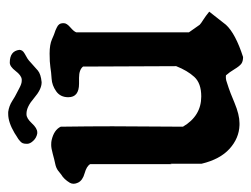

<svg xmlns="http://www.w3.org/2000/svg" viewBox="-96 -514 616 471"><g transform="rotate(-90 212.5 -279.0)"><path d="M172.9 -567.4Q187.5 -565.4 199.7 -557.6Q211.9 -549.8 216.3 -547.9Q220.7 -545.9 231.4 -540Q242.2 -534.2 249 -534.2H252.9Q262.7 -535.2 273.4 -549.3Q284.2 -563.5 293.9 -563.5Q322.3 -563.5 325.2 -540Q325.2 -532.2 316.4 -527.3Q307.6 -522.5 303.7 -520Q299.8 -517.6 291.5 -509.8Q283.2 -502 274.4 -494.6Q265.6 -487.3 246.1 -485.4H245.1Q228.5 -485.4 207 -503.9Q185.5 -522.5 168.9 -522.5H167Q157.2 -522.5 145 -509.3Q132.8 -496.1 123 -496.1H120.1Q109.4 -498 102.1 -505.9Q94.7 -513.7 94.7 -521Q94.7 -528.3 96.2 -531.7Q97.7 -535.2 101.1 -538.1Q104.5 -541 106.4 -542.5Q108.4 -543.9 114.3 -547.4Q120.1 -550.8 121.1 -551.8Q147.5 -567.4 168 -567.4ZM242.2 -393.6Q209 -393.6 209 -419.9Q209 -439.5 223.6 -449.7Q238.3 -460 254.4 -460.9Q270.5 -461.9 282.7 -463.9Q294.9 -465.8 316.4 -465.8Q337.9 -465.8 351.1 -460Q364.3 -454.1 368.2 -453.1Q372.1 -452.1 379.9 -448.2Q390.6 -443.4 390.6 -433.6V-430.7Q390.6 -423.8 380.4 -415Q370.1 -406.2 368.2 -400.4V-124L386.7 -97.7Q389.6 -94.7 398.9 -88.9Q408.2 -83 418.9 -74.2L386.7 -33.2Q365.2 -9.8 307.6 8.8Q296.9 8.8 291 4.4Q285.2 0 277.8 -12.2Q270.5 -24.4 262.7 -33.2Q253.9 -34.2 246.1 -31.2Q238.3 -28.3 231.4 -26.4Q224.6 -24.4 195.3 -12.2Q166 0 145.5 0H140.6Q108.4 -1 82.5 -24.4Q56.6 -47.9 45.9 -92.8V-172.9Q45.9 -167 44.9 -167V-366.2Q40 -375 22.5 -379.9Q4.9 -384.8 -0.5 -396Q-5.9 -407.2 -1 -416Q7.8 -430.7 19.5 -437.5L29.3 -445.3Q36.1 -450.2 45.9 -452.1Q55.7 -454.1 69.8 -458Q84 -461.9 91.8 -461.9Q99.6 -461.9 103.5 -460.9Q128.9 -455.1 136.7 -438.5Q137.7 -368.2 137.7 -311.5L136.7 -138.7Q163.1 -93.8 210.9 -93.8Q243.2 -93.8 258.8 -110.8Q274.4 -127.9 285.2 -155.3L284.2 -383.8Q276.4 -393.6 256.8 -393.6Z"/></g></svg>

Font: Essays1743
Style: Medium
Weight: 500
Designer: Based on the typeface in a 1743 English translation of the essays of Montaigne.  PostScript/TrueType font designed by Jo
Version: Version 002.100